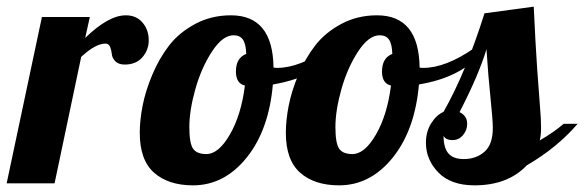

<svg xmlns="http://www.w3.org/2000/svg" viewBox="-41 -551 1756 577"><path d="M-21 0 85 -500H229L215 -437Q285 -505 337 -505Q369 -505 387.5 -483Q406 -461 406 -430Q406 -401 387 -379Q368 -357 334 -357Q315 -357 305.5 -367Q296 -377 295 -388.5Q294 -400 290 -410Q286 -420 276 -420Q246 -420 203 -380L123 0Z M379 -152Q379 -189 387.5 -233Q396 -277 416.5 -326Q437 -375 467 -414Q497 -453 545.5 -479Q594 -505 653 -505Q779 -505 781 -348Q785 -347 792 -347Q860 -347 946 -407L955 -380Q896 -317 779 -297Q767 -160 700 -77Q633 6 539 6Q465 6 422 -32Q379 -70 379 -152ZM528 -169Q528 -121 539 -104.5Q550 -88 579 -88Q616 -88 650 -147Q684 -206 695 -294Q668 -300 668 -336Q668 -377 699 -389Q698 -419 689 -432Q680 -445 661 -445Q628 -445 596 -396Q564 -347 546 -283Q528 -219 528 -169Z M818 -152Q818 -189 826.5 -233Q835 -277 855.5 -326Q876 -375 906 -414Q936 -453 984.5 -479Q1033 -505 1092 -505Q1218 -505 1220 -348Q1224 -347 1231 -347Q1299 -347 1385 -407L1394 -380Q1335 -317 1218 -297Q1206 -160 1139 -77Q1072 6 978 6Q904 6 861 -32Q818 -70 818 -152ZM967 -169Q967 -121 978 -104.5Q989 -88 1018 -88Q1055 -88 1089 -147Q1123 -206 1134 -294Q1107 -300 1107 -336Q1107 -377 1138 -389Q1137 -419 1128 -432Q1119 -445 1100 -445Q1067 -445 1035 -396Q1003 -347 985 -283Q967 -219 967 -169Z M1239 -122Q1239 -155 1254.5 -180Q1270 -205 1292 -215Q1359 -333 1415 -511L1563 -531Q1568 -421 1573.5 -341.5Q1579 -262 1582 -227.5Q1585 -193 1585 -167Q1585 -145 1581 -129Q1624 -154 1653 -179H1695Q1633 -107 1542 -54Q1485 6 1385 6Q1314 6 1276.5 -32.5Q1239 -71 1239 -122ZM1292 -143Q1292 -107 1306.5 -90Q1321 -73 1353 -73Q1390 -73 1415 -95Q1440 -117 1440 -166Q1440 -191 1433 -257.5Q1426 -324 1421 -403Q1397 -324 1340 -214Q1363 -203 1363 -179Q1363 -160 1350.5 -145Q1338 -130 1319 -130Q1298 -130 1292 -143Z"/></svg>

Font: Lobster Two
Style: Bold Italic
Weight: 700
Designer: Pablo Impallari
Foundry: Pablo Impallari. www.impallari.com
Version: Version 1.006